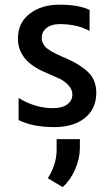

<svg xmlns="http://www.w3.org/2000/svg" viewBox="-20 -532 459 811"><path d="M358.4 -490.2Q312.5 -512.2 230.5 -512.2Q155.3 -512.2 105.5 -474.1Q55.7 -436 55.7 -369.1Q55.2 -273.9 174.3 -225.1Q216.3 -207 233.9 -198.5Q251.5 -189.9 268.6 -172.4Q285.6 -154.8 285.6 -132.8Q285.6 -106.9 264.2 -91.1Q242.7 -75.2 203.6 -75.2Q128.4 -75.2 58.6 -118.2V-24.9Q118.7 4.9 208.5 4.9Q290.5 4.9 338.6 -33.7Q386.7 -72.3 386.7 -140.1Q386.7 -193.8 353 -226.6Q319.3 -259.3 260.3 -285.2Q255.4 -287.1 242.9 -292.5Q230.5 -297.9 225.6 -300.5Q220.7 -303.2 210.2 -308.1Q199.7 -313 195.1 -316.4Q190.4 -319.8 182.4 -325Q174.3 -330.1 170.9 -334.5Q167.5 -338.9 163.6 -345.5Q159.7 -352.1 158 -358.6Q156.2 -365.2 156.2 -372.1Q156.2 -397.9 176.8 -414.1Q197.3 -430.2 232.4 -430.2Q309.6 -429.7 358.4 -400.9ZM244.6 258.3Q276.4 230.5 296.6 185.1Q316.9 139.6 317.4 94.2V55.7H219.2V104.5Q217.8 164.6 182.1 220.7Z"/></svg>

Font: FAU Chimera Medium
Style: Regular
Weight: 500
Version: Version 1.002;hotconv 1.0.117;makeotfexe 2.5.65602